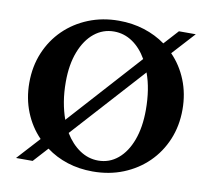

<svg xmlns="http://www.w3.org/2000/svg" viewBox="-76 -757 941 853"><g transform="rotate(10 394.5 -330.0)"><path d="M49 10 142 -92Q98 -137 73.5 -198Q49 -259 49 -330Q49 -404 75 -466Q101 -528 147.5 -573.5Q194 -619 257 -644.5Q320 -670 394 -670Q455 -670 508.5 -653Q562 -636 605 -605L664 -670H740L647 -568Q691 -523 715.5 -462Q740 -401 740 -330Q740 -256 714 -194Q688 -132 641.5 -86.5Q595 -41 532 -15.5Q469 10 394 10Q333 10 280 -7Q227 -24 184 -56L124 10ZM208 -362Q208 -314 215 -272.5Q222 -231 235 -195L529 -521Q502 -568 464 -593.5Q426 -619 381 -619Q331 -619 292 -587.5Q253 -556 230.5 -498Q208 -440 208 -362ZM410 -42Q460 -42 498.5 -74Q537 -106 558.5 -164Q580 -222 580 -300Q580 -347 573.5 -388.5Q567 -430 554 -465L260 -140Q288 -94 326.5 -68Q365 -42 410 -42Z"/></g></svg>

Font: Spectral SC
Style: Bold
Weight: 700
Designer: Jean-Baptiste Levee
Foundry: Production Type
Version: Version 2.001